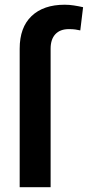

<svg xmlns="http://www.w3.org/2000/svg" viewBox="-20 -780 366 800"><path d="M190.9 0H62V-577.1Q62 -666 111.6 -713.1Q161.1 -760.3 249.5 -760.3Q269 -760.3 287.8 -757.3Q306.6 -754.4 326.2 -750L314.5 -653.3Q304.2 -655.8 293.5 -657.2Q282.7 -658.7 267.1 -658.7Q230.5 -658.7 210.7 -637.5Q190.9 -616.2 190.9 -577.1Z"/></svg>

Font: Vazirmatn RD UI SemiBold
Style: Regular
Weight: 600
Designer: Saber Rastikerdar
Foundry: Saber Rastikerdar
Version: Version 33.003